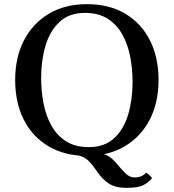

<svg xmlns="http://www.w3.org/2000/svg" viewBox="-20 -735 836 924"><path d="M683 96Q699 106 712 122Q694 144 669 156.5Q644 169 588 169Q535 169 503.5 148Q472 127 449 93Q426 59 409 42Q392 25 374.5 18.5Q357 12 332 10L459 5Q485 5 504.5 18Q524 31 543 54Q569 86 587.5 102.5Q606 119 628 119Q643 119 656.5 114.5Q670 110 683 96ZM178 -360Q178 -297 189.5 -237.5Q201 -178 227.5 -130.5Q254 -83 298 -55Q342 -27 408 -27L398 15Q291 15 213.5 -31Q136 -77 94.5 -159Q53 -241 53 -350Q53 -459 95.5 -541Q138 -623 215.5 -669Q293 -715 398 -715L388 -673Q313 -673 266.5 -629.5Q220 -586 199 -515Q178 -444 178 -360ZM618 -340Q618 -403 606.5 -462.5Q595 -522 568.5 -569.5Q542 -617 498 -645Q454 -673 388 -673L398 -715Q506 -715 583 -669Q660 -623 701.5 -541Q743 -459 743 -350Q743 -241 700.5 -159Q658 -77 580.5 -31Q503 15 398 15L408 -27Q483 -27 529.5 -70Q576 -113 597 -184.5Q618 -256 618 -340Z"/></svg>

Font: Poltawski Nowy
Style: Regular
Weight: 400
Designer: Adam Pótawski, Mateusz Machalski, Borys Kosmynka, Ania Wieluska
Foundry: Capitalics.wtf
Version: Version 1.001;gftools[0.9.25]